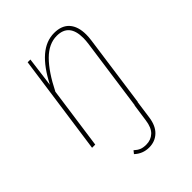

<svg xmlns="http://www.w3.org/2000/svg" viewBox="-208 -636 940 940"><g transform="rotate(-45 261.5 -166.0)"><path d="M441 -412Q441 -394 438 -373L386 0H385L372 93Q365 144 337 170.5Q309 197 268 197Q224 197 192 167L204 152Q218 165 232 171Q246 177 268 177Q300 177 322 156.5Q344 136 350 91L363 0H364L416 -371Q419 -392 419 -411Q419 -510 334 -510Q279 -510 230.5 -461.5Q182 -413 136 -321L91 0H69L142 -519H161L141 -364Q183 -446 231 -487.5Q279 -529 335 -529Q387 -529 414 -498.5Q441 -468 441 -412Z"/></g></svg>

Font: Fira Sans Condensed Thin
Style: Italic
Weight: 250
Width: 3
Italic angle: -8°
Designer: Carrois Corporate & Edenspiekermann AG
Foundry: Carrois Corporate GbR & Edenspiekermann AG
Version: Version 4.203